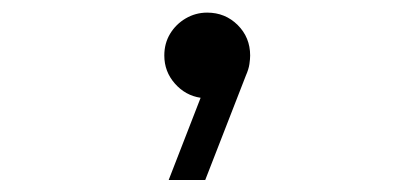

<svg xmlns="http://www.w3.org/2000/svg" viewBox="-20 -148 672 312"><path d="M254.1 144.5 306 10.9Q281.2 7.2 264.1 -12.3Q247 -31.7 247 -57.8Q247 -77.5 256.4 -93.1Q265.8 -108.7 281.8 -118.1Q297.9 -127.5 316.7 -127.5Q346 -127.5 366.3 -107.3Q386.5 -87.1 386.5 -57.8Q386.5 -52.1 385.3 -43.9Q384.2 -35.8 379.5 -25.1L313.5 144.5Z"/></svg>

Font: Atkinson Hyperlegible Mono ExtraLight
Style: Regular
Weight: 200
Monospace: yes
Designer: Elliott Scott, Megan Eiswerth, Linus Boman, Theodore Petrosky, Letters from Sweden
Foundry: Applied Design Works, Letters from Sweden
Version: Version 2.001